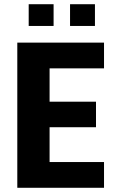

<svg xmlns="http://www.w3.org/2000/svg" viewBox="-20 -890 557 910"><path d="M62 0V-688H473V-566H215V-408H435V-287H215V-122H473V0ZM116 -767V-870H234V-767ZM312 -767V-870H430V-767Z"/></svg>

Font: Saira SemiCondensed
Style: Bold
Weight: 700
Width: 4
Designer: Hector Gatti with collaboration of the Omnibus-Type team
Foundry: Omnibus-Type
Version: Version 1.101